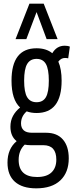

<svg xmlns="http://www.w3.org/2000/svg" viewBox="-20 -810 403 1050"><path d="M180 -192Q150 -192 126 -201Q95 -174 95 -135Q95 -111 109.5 -97.5Q124 -84 155 -84H232Q292 -84 324 -47Q356 -10 356 56Q356 133 310 176.5Q264 220 178 220Q102 220 61.5 184Q21 148 21 79Q21 4 71 -38Q37 -65 37 -117Q37 -150 51 -176Q65 -202 90 -222Q43 -265 43 -369Q43 -546 180 -546Q233 -546 266 -519Q290 -560 334 -560Q351 -560 362 -555L353 -491Q345 -493 335 -493Q314 -493 299 -473Q317 -432 317 -369Q317 -192 180 -192ZM180 -251Q215 -251 231 -278.5Q247 -306 247 -369Q247 -432 231 -460Q215 -488 180 -488Q145 -488 128.5 -460Q112 -432 112 -369Q112 -306 128.5 -278.5Q145 -251 180 -251ZM82 64Q82 158 183 158Q235 158 261.5 133Q288 108 288 63Q288 -16 217 -16H148Q130 -16 115 -19Q82 13 82 64ZM65 -596 141 -790H219L295 -596H235L180 -744L124 -596Z"/></svg>

Font: Georama Condensed
Style: Regular
Weight: 400
Width: 3
Designer: Jean-Baptiste Levee
Foundry: Production Type
Version: Version 1.000